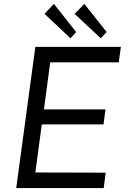

<svg xmlns="http://www.w3.org/2000/svg" viewBox="-20 -963 653 983"><path d="M256 -943 208 -892 341 -767 370 -799ZM412 -943 362 -892 496 -767 526 -799ZM63 0H511L521 -79L161 -80L194 -326H510L520 -403H205L237 -644H588L599 -723H161Z"/></svg>

Font: United Sans
Style: Italic
Weight: 400
Italic angle: -8°
Designer: Pablo Impallari, Rodrigo Fuenzalida (Modified by Dan O. Williams)
Version: Version 1.000;PS 001.000;hotconv 1.0.88;makeotf.lib2.5.64775